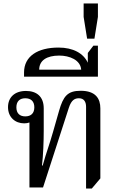

<svg xmlns="http://www.w3.org/2000/svg" viewBox="-20 -1076 691 1102"><path d="M556 -52V-454C556 -510 529 -555 443 -555C367 -555 343 -523 319 -440L285 -321C263 -243 247 -205 225 -126H221C228 -183 231 -267 231 -325V-454C231 -523 189 -554 129 -554C64 -554 26 -517 26 -461C26 -403 67 -368 119 -368C131 -368 141 -370 149 -373V0H227L375 -457C390 -504 411 -512 433 -512C461 -512 474 -493 474 -463V6H507ZM125 -408C93 -408 74 -426 74 -460C74 -494 93 -512 125 -512C158 -512 177 -494 177 -460C177 -426 158 -408 125 -408Z M118 -636H542V-814H516L484 -772V-716C459 -770 400 -803 316 -803C196 -803 118 -753 118 -660ZM205 -676C205 -729 248 -757 320 -757C379 -757 442 -732 446 -676Z M480 -854H522L542 -979V-1056H460V-979Z"/></svg>

Font: Noto Serif Thai
Style: Regular
Weight: 400
Designer: Monotype Design Team
Foundry: Monotype Imaging Inc.
Version: Version 1.901